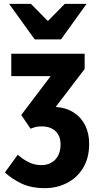

<svg xmlns="http://www.w3.org/2000/svg" viewBox="-20 -773 500 989"><path d="M211.4 196.1Q140.1 196.1 90.1 172Q40.1 147.9 5.3 115.3L71.4 24.1Q96 46 126.3 61.7Q156.7 77.5 193.6 77.5Q222.5 77.5 244.8 64.8Q267.1 52.1 279.5 28.4Q292 4.7 292 -28.7Q292 -73.4 265.7 -97.6Q239.5 -121.9 195.5 -121.9Q176 -121.9 165.3 -119.3Q154.6 -116.6 137.4 -110.1L89.4 -180.6L240.9 -380.8H38.1V-496.1H416V-417.5L266.9 -222.1Q321.8 -218.4 360.5 -192.9Q399.3 -167.5 419.3 -126.2Q439.3 -84.8 439.3 -32.4Q439.3 40.6 408.1 91.8Q376.9 143 325.2 169.5Q273.4 196.1 211.4 196.1ZM158.8 -570 27 -753H139.4L224.5 -666.6H228.5L313.5 -753H425.9L294.2 -570Z"/></svg>

Font: SourceSans3VF
Style: Regular
Weight: 200
Designer: Paul D. Hunt
Foundry: Adobe
Version: Version 3.052;hotconv 1.1.0;makeotfexe 2.6.0